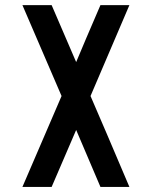

<svg xmlns="http://www.w3.org/2000/svg" viewBox="-20 -737 601 757"><path d="M490.2 -716.8Q439.5 -597.7 336.9 -358.4Q388.7 -239.3 490.2 0Q452.1 0 376 0Q343.8 -74.2 280.3 -224.6Q248 -149.4 183.6 0Q145.5 0 68.4 0Q120.1 -119.1 222.7 -358.4Q170.9 -477.5 68.4 -716.8Q106.4 -716.8 183.6 -716.8Q215.8 -642.6 280.3 -492.2Q311.5 -567.4 376 -716.8Q414.1 -716.8 490.2 -716.8Z"/></svg>

Font: Via Messena
Style: Regular
Weight: 400
Designer: Edward Sonnex
Version: 1.0